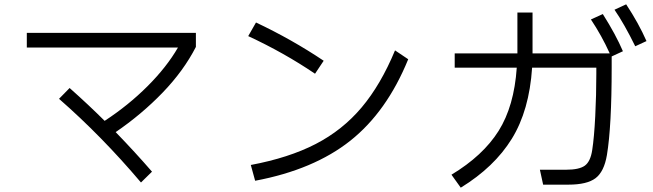

<svg xmlns="http://www.w3.org/2000/svg" viewBox="-20 -851 3020 888"><path d="M104 -699H886V-634Q829 -523 732 -422.5Q635 -322 515 -240Q605 -147 683 -57L632 -7Q450 -222 253 -394L302 -444Q392 -364 464 -292Q574 -364 662.5 -452.5Q751 -541 803 -631H104Z M1437 -510Q1294 -607 1128 -684L1164 -747Q1331 -668 1477 -570ZM1140 -88Q1316 -121 1440 -185Q1564 -249 1652.5 -354Q1741 -459 1807 -618L1868 -577Q1769 -334 1600 -200Q1431 -66 1160 -15Z M2876 -831Q2934 -743 2970 -661L2918 -637Q2867 -741 2822 -806ZM2768 -786Q2828 -691 2861 -614L2809 -590V-540Q2809 -266 2787 -134Q2774 -57 2734.5 -27Q2695 3 2609 3H2492L2477 -66H2598Q2659 -66 2685 -85Q2711 -104 2719 -157Q2728 -215 2733 -313.5Q2738 -412 2738 -509V-538H2441Q2428 -340 2347 -209Q2266 -78 2111 17L2068 -43Q2214 -131 2286 -245.5Q2358 -360 2370 -538H2083V-604H2373V-618V-793H2443V-615V-604H2800Q2763 -686 2713 -761Z"/></svg>

Font: IBM Plex Sans JP
Style: Regular
Weight: 400
Designer: Mike Abbink; Paul van der Laan; Pieter van Rosmalen; Wujin Sim; Yejin Wi; Jinhee Kim; Boomi Park; Yona Kim; Kichan Ma
Foundry: Sandoll Inc.
Version: Version 1.001